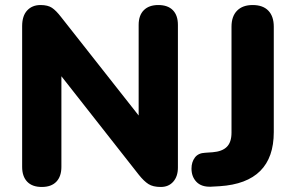

<svg xmlns="http://www.w3.org/2000/svg" viewBox="-20 -734 1175 763"><path d="M817 8Q780 9 760.5 -11.5Q741 -32 741 -64Q741 -90 754.5 -108Q768 -126 796 -127L825 -129Q863 -132 881.5 -150.5Q900 -169 900 -207V-628Q900 -669 922 -691.5Q944 -714 984 -714Q1025 -714 1046.5 -691.5Q1068 -669 1068 -628V-209Q1068 -8 853 6ZM146 9Q108 9 88 -12Q68 -33 68 -71V-630Q68 -671 88 -692.5Q108 -714 141 -714Q170 -714 186.5 -703Q203 -692 223 -666L531 -275V-635Q531 -673 551.5 -693.5Q572 -714 609 -714Q647 -714 667 -693.5Q687 -673 687 -635V-68Q687 -33 668.5 -12Q650 9 619 9Q588 9 570 -2.5Q552 -14 532 -39L224 -431V-71Q224 -33 204 -12Q184 9 146 9Z"/></svg>

Font: Chiron GoRound TC EB
Style: Regular
Weight: 700
Designer: Ryoko NISHIZUKA 西塚涼子 (kana, bopomofo & ideographs); Paul D. Hunt (Latin, Greek & Cyrillic); Sandoll Communications 산돌커뮤니
Foundry: Adobe
Version: Version 1.000;hotconv 1.1.1;makeotfexe 2.6.0